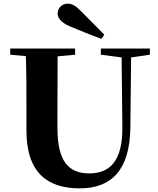

<svg xmlns="http://www.w3.org/2000/svg" viewBox="-20 -1013 869 1053"><path d="M552 -823C510 -866 468 -908 429 -947C395 -982 376 -993 351 -993C318 -993 296 -966 296 -940C296 -918 310 -891 364 -868C421 -845 478 -821 536 -800ZM533 -713 647 -698 651 -316C653 -135 586 -62 470 -62C355 -62 295 -129 295 -312V-406L296 -704L392 -713V-747H36V-713L122 -705C125 -605 125 -504 125 -406V-297C125 -61 245 20 417 20C595 20 692 -84 695 -314L699 -698L802 -713V-747H533Z"/></svg>

Font: Noto Serif SC Black
Style: Regular
Weight: 900
Designer: Ryoko NISHIZUKA 西塚涼子 (kana & ideographs); Frank Grießhammer (Latin, Greek & Cyrillic); Wenlong ZHANG 张文龙 (bopomofo); San
Foundry: Adobe
Version: Version 2.001;hotconv 1.1.0;makeotfexe 2.6.0